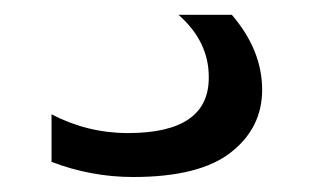

<svg xmlns="http://www.w3.org/2000/svg" viewBox="-20 -20 449 260"><path d="M153.3 160.2Q263.7 160.2 262.7 84Q262.7 36.1 221.7 0H293.9Q335 47.9 335 101.6Q335 153.3 292.5 186.5Q250 219.7 160.2 219.7Q103.5 219.7 49.8 199.2V134.8Q98.6 160.2 153.3 160.2Z"/></svg>

Font: Mgen+ 1c regular
Style: Regular
Weight: 400
Designer: [Source Han Sans]
Ryoko NISHIZUKA  (kana & ideographs); Paul D. Hunt (Latin, Greek & Cyrillic); Wenlong ZHANG  (bopomofo
Version: Version 1.059.20150602